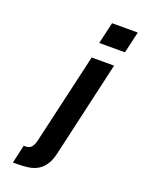

<svg xmlns="http://www.w3.org/2000/svg" viewBox="-171 -799 807 1088"><g transform="rotate(20 232.0 -255.0)"><path d="M309 -722H464L434 -592H279ZM76 102H85Q111 102 122.5 87.5Q134 73 140 50L267 -500H402L269 80Q259 122 241.5 148Q224 174 199.5 188.5Q175 203 143.5 207.5Q112 212 74 212H51Z"/></g></svg>

Font: Perun
Style: Bold Italic
Weight: 700
Italic angle: -12°
Foundry: Copyright (c) Stefan Peev, Context Ltd, 2016
Version: Version 1.027